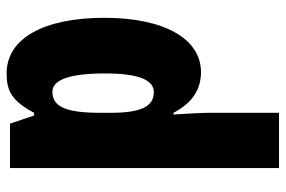

<svg xmlns="http://www.w3.org/2000/svg" viewBox="-158 -444 843 566"><g transform="rotate(-90 263.0 -161.5)"><path d="M329 -563C280 -563 249 -550 213 -482H205L181 -553H50V240H213V35C213 14 211 -21 208 -71H213C243 -14 283 10 333 10C431 10 493 -98 493 -275C493 -454 432 -563 329 -563ZM275 -428C310 -428 329 -378 329 -273C329 -177 311 -129 274 -129C231 -129 213 -168 213 -256V-288C213 -388 231 -428 275 -428Z"/></g></svg>

Font: Noto Sans Bengali ExtraCondensed Black
Style: Regular
Weight: 900
Width: 2
Designer: Joana Ranito - Universal Thirst; Jelle Bosma - Monotype Design Team
Foundry: Universal Thirst ehf.
Version: Version 3.000